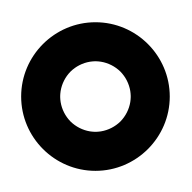

<svg xmlns="http://www.w3.org/2000/svg" viewBox="-36 -354 177 177"><path d="M46.9 -297.1C50.1 -297.6 52.8 -297.5 52 -297.5C51.2 -297.5 53.9 -297.6 57.1 -297.1C63.8 -296 70.1 -292.8 75 -288C79.8 -283.1 83 -276.8 84.1 -270.1C84.6 -266.9 84.5 -264.2 84.5 -265C84.5 -265.8 84.6 -263.1 84.1 -259.9C83 -253.2 79.8 -246.9 75 -242C70.1 -237.2 63.8 -234 57.1 -232.9C53.9 -232.4 51.2 -232.5 52 -232.5C52.8 -232.5 50.1 -232.4 46.9 -232.9C40.2 -234 33.9 -237.2 29 -242C24.2 -246.9 21 -253.2 19.9 -259.9C19.4 -263.1 19.5 -265.8 19.5 -265C19.5 -264.2 19.4 -266.9 19.9 -270.1C21 -276.8 24.2 -283.1 29 -288C33.9 -292.8 40.2 -296 46.9 -297.1ZM-16.5 -265C-16.5 -227.3 14.3 -196.5 52 -196.5C89.7 -196.5 120.5 -227.3 120.5 -265C120.5 -302.7 89.7 -333.5 52 -333.5C14.3 -333.5 -16.5 -302.7 -16.5 -265Z"/></svg>

Font: FRB American Cursive Guidelines Ultra
Style: Bold Italic
Weight: 1000
Italic angle: -25°
Version: Version 2.0;Modular Font Editor K font №1